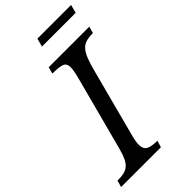

<svg xmlns="http://www.w3.org/2000/svg" viewBox="-308 -1009 1088 1088"><g transform="rotate(-45 236.5 -465.0)"><path d="M224 -168Q212 -124 212 -98Q212 -64 233.5 -52Q255 -40 303 -40L291 0H-28L-17 -40Q13 -40 34 -44.5Q55 -49 70.5 -62Q86 -75 97 -98Q108 -121 118 -158L235 -600Q250 -655 250 -682Q250 -713 227.5 -721.5Q205 -730 151 -730L162 -770H487L476 -730Q443 -730 421 -723.5Q399 -717 383 -699Q367 -681 354.5 -649Q342 -617 329 -566ZM218 -880 231 -930H501L488 -880Z"/></g></svg>

Font: SVN-Libre Baskerville
Style: Italic
Weight: 400
Italic angle: -14°
Designer: Pablo Impallari, Rodrigo Fuenzalida
Foundry: Pablo Impallari, Rodrigo Fuenzalida
Version: Version 1.000; ttfautohint (v1.8.4)